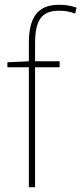

<svg xmlns="http://www.w3.org/2000/svg" viewBox="-20 -785 341 805"><path d="M230 -503V-528H127V-601C127 -701 154 -740 228 -740C249 -740 274 -737 295 -728L301 -753C280 -760 258 -765 228 -765C136 -765 101 -710 101 -604V-528L11 -524V-503H101V0H127V-503Z"/></svg>

Font: Noto Sans Malayalam SemiCondensed Thin
Style: Regular
Weight: 100
Width: 4
Designer: Jelle Bosma - Monotype Design Team
Foundry: Monotype Imaging Inc.
Version: Version 2.104